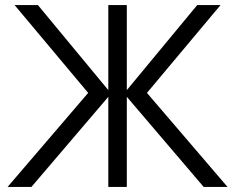

<svg xmlns="http://www.w3.org/2000/svg" viewBox="-20 -740 931 760"><path d="M104.3 0H10L329 -372.3L37.7 -720H130L408.7 -383.3V-720H482V-383.3L760.7 -720H853L561.7 -372.3L880.7 0H786.3L482 -356.7V0H408.7V-356.7Z"/></svg>

Font: Manrope Variable Light
Style: Regular
Weight: 200
Designer: Mikhail Sharanda
Foundry: Mikhail Sharanda
Version: Version 4.505